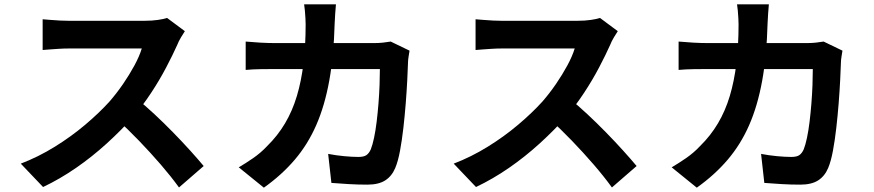

<svg xmlns="http://www.w3.org/2000/svg" viewBox="-20 -822 4040 887"><path d="M834 -678Q828 -669 816.5 -650Q805 -631 799 -615Q778 -568 747.5 -510Q717 -452 678.5 -393.5Q640 -335 597 -284Q541 -221 473.5 -159.5Q406 -98 331.5 -46.5Q257 5 179 42L76 -66Q157 -97 233 -144Q309 -191 374 -246Q439 -301 486 -353Q519 -391 548.5 -434Q578 -477 601 -519.5Q624 -562 635 -598Q625 -598 599 -598Q573 -598 538.5 -598Q504 -598 466 -598Q428 -598 393.5 -598Q359 -598 333 -598Q307 -598 296 -598Q275 -598 252 -596.5Q229 -595 208.5 -593.5Q188 -592 177 -591V-733Q192 -732 214 -730Q236 -728 258.5 -727Q281 -726 296 -726Q309 -726 337 -726Q365 -726 401 -726Q437 -726 475.5 -726Q514 -726 549.5 -726Q585 -726 611 -726Q637 -726 649 -726Q682 -726 709.5 -730Q737 -734 752 -739ZM610 -367Q649 -336 693 -295Q737 -254 780 -210Q823 -166 859.5 -125.5Q896 -85 921 -55L807 44Q770 -7 722.5 -62Q675 -117 622.5 -171.5Q570 -226 516 -275Z M1532 -802Q1530 -785 1528.5 -758Q1527 -731 1526 -713Q1522 -564 1501 -448.5Q1480 -333 1441 -244Q1402 -155 1342 -84.5Q1282 -14 1199 45L1083 -49Q1114 -67 1149.5 -91.5Q1185 -116 1214 -147Q1263 -195 1297 -252.5Q1331 -310 1351.5 -378.5Q1372 -447 1382 -529Q1392 -611 1392 -710Q1392 -721 1391 -738.5Q1390 -756 1388.5 -773Q1387 -790 1385 -802ZM1872 -588Q1870 -576 1867.5 -560Q1865 -544 1865 -535Q1864 -503 1861.5 -453Q1859 -403 1854.5 -345.5Q1850 -288 1843.5 -231Q1837 -174 1828 -125.5Q1819 -77 1806 -46Q1790 -8 1759.5 11.5Q1729 31 1677 31Q1634 31 1591 28.5Q1548 26 1511 23L1496 -111Q1533 -104 1570 -100.5Q1607 -97 1636 -97Q1661 -97 1673 -105.5Q1685 -114 1693 -132Q1701 -152 1708 -185Q1715 -218 1720 -259Q1725 -300 1728.5 -344Q1732 -388 1733.5 -429.5Q1735 -471 1735 -503H1247Q1222 -503 1185 -502.5Q1148 -502 1115 -499V-630Q1147 -627 1183 -625Q1219 -623 1247 -623H1710Q1729 -623 1748.5 -625Q1768 -627 1785 -630Z M2834 -678Q2828 -669 2816.5 -650Q2805 -631 2799 -615Q2778 -568 2747.5 -510Q2717 -452 2678.5 -393.5Q2640 -335 2597 -284Q2541 -221 2473.5 -159.5Q2406 -98 2331.5 -46.5Q2257 5 2179 42L2076 -66Q2157 -97 2233 -144Q2309 -191 2374 -246Q2439 -301 2486 -353Q2519 -391 2548.5 -434Q2578 -477 2601 -519.5Q2624 -562 2635 -598Q2625 -598 2599 -598Q2573 -598 2538.5 -598Q2504 -598 2466 -598Q2428 -598 2393.5 -598Q2359 -598 2333 -598Q2307 -598 2296 -598Q2275 -598 2252 -596.5Q2229 -595 2208.5 -593.5Q2188 -592 2177 -591V-733Q2192 -732 2214 -730Q2236 -728 2258.5 -727Q2281 -726 2296 -726Q2309 -726 2337 -726Q2365 -726 2401 -726Q2437 -726 2475.5 -726Q2514 -726 2549.5 -726Q2585 -726 2611 -726Q2637 -726 2649 -726Q2682 -726 2709.5 -730Q2737 -734 2752 -739ZM2610 -367Q2649 -336 2693 -295Q2737 -254 2780 -210Q2823 -166 2859.5 -125.5Q2896 -85 2921 -55L2807 44Q2770 -7 2722.5 -62Q2675 -117 2622.5 -171.5Q2570 -226 2516 -275Z M3532 -802Q3530 -785 3528.5 -758Q3527 -731 3526 -713Q3522 -564 3501 -448.5Q3480 -333 3441 -244Q3402 -155 3342 -84.5Q3282 -14 3199 45L3083 -49Q3114 -67 3149.5 -91.5Q3185 -116 3214 -147Q3263 -195 3297 -252.5Q3331 -310 3351.5 -378.5Q3372 -447 3382 -529Q3392 -611 3392 -710Q3392 -721 3391 -738.5Q3390 -756 3388.5 -773Q3387 -790 3385 -802ZM3872 -588Q3870 -576 3867.5 -560Q3865 -544 3865 -535Q3864 -503 3861.5 -453Q3859 -403 3854.5 -345.5Q3850 -288 3843.5 -231Q3837 -174 3828 -125.5Q3819 -77 3806 -46Q3790 -8 3759.5 11.5Q3729 31 3677 31Q3634 31 3591 28.5Q3548 26 3511 23L3496 -111Q3533 -104 3570 -100.5Q3607 -97 3636 -97Q3661 -97 3673 -105.5Q3685 -114 3693 -132Q3701 -152 3708 -185Q3715 -218 3720 -259Q3725 -300 3728.5 -344Q3732 -388 3733.5 -429.5Q3735 -471 3735 -503H3247Q3222 -503 3185 -502.5Q3148 -502 3115 -499V-630Q3147 -627 3183 -625Q3219 -623 3247 -623H3710Q3729 -623 3748.5 -625Q3768 -627 3785 -630Z"/></svg>

Font: Noto Sans JP Thin
Style: Bold
Weight: 700
Version: Version 2.004-H2;hotconv 1.0.118;makeotfexe 2.5.65603